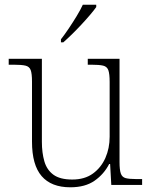

<svg xmlns="http://www.w3.org/2000/svg" viewBox="-20 -786 645 816"><path d="M279 10Q198 10 157 -37.5Q116 -85 116 -184V-439Q116 -473 110.5 -488Q105 -503 88.5 -507Q72 -511 38 -511H17V-536H158V-183Q158 -137 168.5 -100.5Q179 -64 207 -43.5Q235 -23 287 -23Q340 -23 375 -48.5Q410 -74 428 -115Q446 -156 446 -205V-438Q446 -472 440.5 -487.5Q435 -503 418.5 -507Q402 -511 368 -511H353V-536H488V-97Q488 -64 493.5 -48.5Q499 -33 514 -29Q529 -25 558 -25H584V0H453L448 -89H444Q422 -46 382 -18Q342 10 279 10ZM239 -619Q254 -638 271.5 -664Q289 -690 305.5 -717Q322 -744 332 -766H389V-756Q380 -743 363 -723Q346 -703 325.5 -681Q305 -659 285 -639.5Q265 -620 249 -606H239Z"/></svg>

Font: Noto Serif Kannada ExtraLight
Style: Regular
Weight: 250
Version: Version 2.003